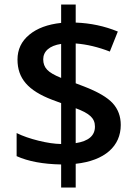

<svg xmlns="http://www.w3.org/2000/svg" viewBox="-20 -779 611 857"><path d="M519 -221.2C519 -259.3 507.3 -291.5 483.4 -317.9C459.5 -344.2 417 -369.1 355 -393.1L317.9 -407.2V-585C368.2 -581.1 418.9 -568.8 470.2 -548.8L505.9 -638.2C446.8 -662.6 383.8 -675.8 317.9 -678.2V-758.8H252.9V-676.8C192.9 -670.4 145.5 -652.8 110.8 -624C75.7 -595.2 58.1 -558.1 58.1 -513.2C58.1 -429.2 105 -375 211.9 -334L252.9 -318.8V-136.2C223.1 -136.7 189.9 -141.6 152.3 -150.9C114.7 -160.2 82 -171.4 54.2 -185.1V-82C106 -58.6 172.4 -46.4 252.9 -44.9V58.1H317.9V-47.9C448.2 -62 519 -127 519 -221.2ZM403.8 -213.9C403.8 -173.3 375 -148.9 317.9 -140.1V-295.9C379.9 -272.9 403.8 -251.5 403.8 -213.9ZM172.9 -514.2C172.9 -549.8 200.7 -575.2 252.9 -583V-431.2C222.7 -443.4 201.7 -455.6 190.4 -467.8C178.7 -480 172.9 -495.6 172.9 -514.2Z"/></svg>

Font: Samim Medium
Style: Regular
Weight: 500
Foundry: DejaVu fonts team - Redesigned by Saber Rastikerdar
Version: Version 4.0.5